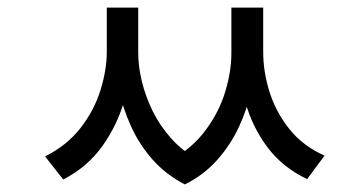

<svg xmlns="http://www.w3.org/2000/svg" viewBox="-20 -626 960 507"><path d="M262 -606H327V-489Q327 -427 308.5 -361.5Q290 -296 250.5 -240.5Q211 -185 147 -152L99 -213Q157 -242 193 -288.5Q229 -335 245.5 -388.5Q262 -442 262 -489ZM283 -606H345V-486Q345 -451 354.5 -411.5Q364 -372 383 -333Q402 -294 432.5 -260Q463 -226 505 -203L468 -139Q418 -165 383 -204.5Q348 -244 326 -292.5Q304 -341 293.5 -390.5Q283 -440 283 -486ZM591 -606H654V-486Q654 -439 643.5 -388.5Q633 -338 610.5 -290Q588 -242 552.5 -202.5Q517 -163 468 -139L430 -203Q486 -233 522 -281Q558 -329 574.5 -383Q591 -437 591 -486ZM610 -606H675V-489Q675 -437 691.5 -384Q708 -331 743.5 -286Q779 -241 837 -215L791 -153Q726 -184 686 -237.5Q646 -291 628 -356.5Q610 -422 610 -489Z"/></svg>

Font: korean115
Style: Regular
Weight: 400
Designer: Monotype Design Team
Foundry: Monotype Imaging Inc.
Version: Version 2.013